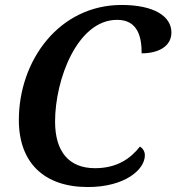

<svg xmlns="http://www.w3.org/2000/svg" viewBox="-20 -744 711 774"><path d="M334 10C483 10 564 -60 564 -118C564 -134 555 -147 544 -153C507 -106 453 -66 363 -66C256 -66 202 -135 202 -254C202 -424 292 -664 452 -664C537 -664 551 -593 551 -529C620 -529 671 -558 671 -613C671 -679 600 -724 470 -724C219 -724 56 -501 56 -260C56 -88 158 10 334 10Z"/></svg>

Font: Noto Serif SemiBold
Style: Italic
Weight: 600
Italic angle: -12°
Designer: Monotype Design Team
Foundry: Monotype Imaging Inc.
Version: Version 2.014